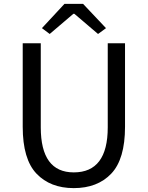

<svg xmlns="http://www.w3.org/2000/svg" viewBox="-20 -956 761 989"><path d="M312 -936H408L526 -811L485 -781L363 -885H358L236 -781L196 -811ZM97 -303V-733H190V-300Q190 -68 360 -68Q535 -68 535 -300V-733H624V-303Q624 -136 553 -61.5Q482 13 360 13Q239 13 168 -61.5Q97 -136 97 -303Z"/></svg>

Font: Noto Sans SC
Style: Regular
Weight: 400
Designer: Ryoko NISHIZUKA ____ (kana & ideographs); Paul D. Hunt (Latin, Greek & Cyrillic); Wenlong ZHANG ___ (bopomofo); Sandoll 
Foundry: Adobe Systems Incorporated
Version: Version 1.004